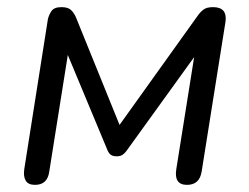

<svg xmlns="http://www.w3.org/2000/svg" viewBox="-20 -511 699 538"><path d="M78 7Q59 7 52 -5Q45 -17 48 -37L114 -456Q116 -467 123.5 -479Q131 -491 152 -491Q171 -491 179.5 -482.5Q188 -474 193 -462L315 -161L534 -467Q541 -477 550 -484Q559 -491 577 -491Q617 -491 612 -451L545 -30Q539 7 504 7Q467 7 474 -37L524 -351L335 -89Q331 -83 324.5 -78Q318 -73 307 -73Q295 -73 289 -78.5Q283 -84 280 -93L170 -357L118 -30Q113 7 78 7Z"/></svg>

Font: Nunito
Style: Italic
Weight: 400
Italic angle: -9°
Designer: Vernon Adams
Foundry: Vernon Adams
Version: Version 3.601; ttfautohint (v1.8.2.53-6de2)